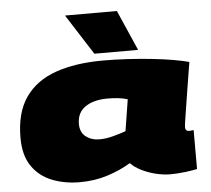

<svg xmlns="http://www.w3.org/2000/svg" viewBox="-55 -849 1007 918"><g transform="rotate(-5 448.5 -390.0)"><path d="M726 10Q693 10 656 1Q619 -8 587.5 -24Q556 -40 537 -60Q486 -29 424 -9.5Q362 10 292 10Q219 10 158.5 -14Q98 -38 62.5 -90Q27 -142 27 -226Q27 -346 78 -419.5Q129 -493 224.5 -526.5Q320 -560 453 -560Q510 -560 570.5 -556.5Q631 -553 687 -547Q743 -541 789 -533Q835 -525 863 -517Q848 -427 839 -368.5Q830 -310 824.5 -276.5Q819 -243 817 -228Q815 -213 815 -208Q815 -200 819 -194.5Q823 -189 834 -189Q843 -189 855 -191V-4Q833 1 796 5.5Q759 10 726 10ZM530 -214 554 -365Q532 -372 507.5 -374.5Q483 -377 458 -377Q391 -377 351 -349.5Q311 -322 311 -268Q311 -227 338 -206.5Q365 -186 402 -186Q434 -186 468 -195Q502 -204 530 -214ZM414 -596 290 -790H539L624 -596Z"/></g></svg>

Font: Georama ExtraExtended Black
Style: Italic
Weight: 900
Width: 8
Italic angle: -9°
Designer: Jean-Baptiste Levee
Foundry: Production Type
Version: Version 1.000